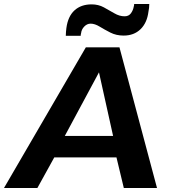

<svg xmlns="http://www.w3.org/2000/svg" viewBox="-56 -946 861 966"><path d="M-36 0 376 -708H545L734 0H567L530 -154H217L132 0ZM270 -262H513L442 -582ZM275 -766Q275 -776 276 -786Q277 -796 278 -805Q286 -864 319 -894Q352 -924 405 -924Q439 -924 466.5 -909Q494 -894 519.5 -879Q545 -864 571 -864Q592 -864 603 -879.5Q614 -895 617 -913Q619 -919 619 -926H695Q695 -916 694 -906.5Q693 -897 691 -888Q684 -831 651 -799Q618 -767 566 -767Q529 -767 499.5 -782Q470 -797 445.5 -812Q421 -827 400 -827Q382 -827 368 -812.5Q354 -798 352 -779Q350 -773 350 -766Z"/></svg>

Font: Georama Extended SemiBold
Style: Italic
Weight: 600
Width: 7
Italic angle: -9°
Designer: Jean-Baptiste Levee
Foundry: Production Type
Version: Version 1.000